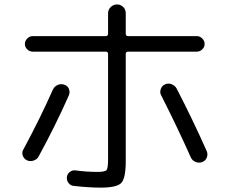

<svg xmlns="http://www.w3.org/2000/svg" viewBox="-20 -817 1040 870"><path d="M421.9 -38.1Q456.1 -38.1 462.9 -46.4Q469.7 -54.7 469.7 -95.7V-572.3Q469.7 -583 459 -583H127.9Q114.3 -583 103.5 -593.3Q92.8 -603.5 92.8 -617.7Q92.8 -631.8 103.5 -642.6Q114.3 -653.3 127.9 -653.3H459Q469.7 -653.3 469.7 -665V-756.8Q469.7 -773.4 481.9 -785.2Q494.1 -796.9 510.3 -796.9Q526.4 -796.9 538.1 -785.6Q549.8 -774.4 549.8 -756.8V-665Q549.8 -653.3 560.5 -653.3H872.1Q885.7 -653.3 896.5 -642.6Q907.2 -631.8 907.2 -617.7Q907.2 -603.5 896.5 -593.3Q885.7 -583 872.1 -583H560.5Q549.8 -583 549.8 -572.3V-86.9Q549.8 -9.8 529.8 11.7Q509.8 33.2 436.5 33.2Q382.8 33.2 314.5 25.4Q299.8 24.4 290.5 12.2Q281.2 0 283.2 -14.6Q284.2 -28.3 295.9 -37.6Q307.6 -46.9 322.3 -44.9Q372.1 -38.1 421.9 -38.1ZM101.6 -90.8Q87.9 -97.7 83 -112.3Q78.1 -127 85.9 -139.6Q163.1 -283.2 219.7 -411.1Q226.6 -425.8 241.7 -432.1Q256.8 -438.5 272 -433.1Q287.1 -427.7 292.5 -413.6Q297.9 -399.4 292 -384.8Q231.4 -248 155.3 -108.4Q148.4 -94.7 132.3 -89.4Q116.2 -84 101.6 -90.8ZM780.3 -416Q853.5 -274.4 916 -133.8Q922.9 -119.1 917.5 -104Q912.1 -88.9 897 -83Q881.8 -77.1 866.7 -83Q851.6 -88.9 844.7 -103.5Q786.1 -235.4 710 -385.7Q703.1 -398.4 708.5 -413.6Q713.9 -428.7 727.5 -434.6Q742.2 -441.4 757.3 -435.5Q772.5 -429.7 780.3 -416Z"/></svg>

Font: Rounded-X Mgen+ 1mn regular
Style: Regular
Weight: 400
Designer: [Source Han Sans]
Ryoko NISHIZUKA  (kana & ideographs); Paul D. Hunt (Latin, Greek & Cyrillic); Wenlong ZHANG  (bopomofo
Version: Version 1.059.20150602